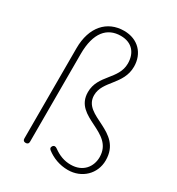

<svg xmlns="http://www.w3.org/2000/svg" viewBox="-193 -924 971 1056"><g transform="rotate(30 293.0 -396.0)"><path d="M141 -287V-575C141 -711 197 -772 283 -772C355 -772 392 -725 392 -659C392 -558 280 -523 280 -414C280 -253 515 -296 515 -135C515 -76 476 -20 397 -20C356 -20 322 -33 286 -59C277 -66 266 -67 259 -57C253 -48 254 -41 262 -34C299 -5 346 13 398 13C486 13 553 -51 553 -137C553 -323 318 -283 318 -416C318 -507 430 -547 430 -661C430 -744 374 -805 285 -805C178 -805 105 -726 105 -591V-295V-18C105 -6 111 0 123 0C135 0 141 -6 141 -18Z"/></g></svg>

Font: GenSenRounded2 TW EL
Style: Regular
Weight: 250
Version: Version 2.100;PS 2.1;hotconv 16.6.51;makeotf.lib2.5.65220 DE